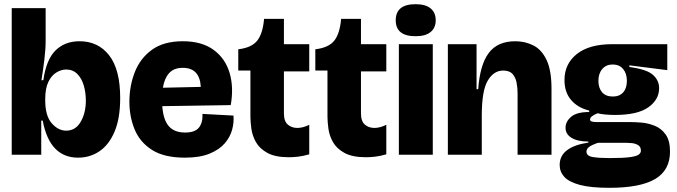

<svg xmlns="http://www.w3.org/2000/svg" viewBox="-20 -739 3234 917"><path d="M353 14Q217 14 184 -163H177V0H36V-700H198V-545Q198 -504 192 -455Q186 -406 178 -356H187Q201 -455 245.5 -498.5Q290 -542 360 -542Q449 -542 501.5 -474.5Q554 -407 554 -271Q554 -174 527.5 -111Q501 -48 455.5 -17Q410 14 353 14ZM296 -115Q341 -115 365.5 -157.5Q390 -200 390 -258Q390 -297 380 -331Q370 -365 349 -386Q328 -407 296 -407Q273 -407 249.5 -393Q226 -379 211 -348Q196 -317 196 -266V-259Q196 -186 227 -150.5Q258 -115 296 -115Z M863 14Q764 14 706 -23Q648 -60 623 -121Q598 -182 598 -253Q598 -329 624 -395Q650 -461 706 -501.5Q762 -542 853 -542Q944 -542 1000 -501Q1056 -460 1076.5 -391Q1097 -322 1082 -237L755 -232Q760 -166 786.5 -136Q813 -106 864 -106Q911 -106 930 -129.5Q949 -153 947 -195L1095 -187Q1098 -154 1088.5 -119Q1079 -84 1053 -54Q1027 -24 980.5 -5Q934 14 863 14ZM853 -415Q810 -415 787.5 -389.5Q765 -364 758 -320L939 -324Q934 -415 853 -415Z M1360 12Q1295 12 1257.5 -8.5Q1220 -29 1202.5 -60Q1185 -91 1180.5 -124.5Q1176 -158 1176 -183V-402H1118V-504H1121Q1183 -512 1209 -545.5Q1235 -579 1241 -647V-649H1336V-528H1457V-398H1336V-198Q1336 -160 1354.5 -144Q1373 -128 1400 -128Q1427 -128 1457 -143V-2Q1426 7 1402 9.5Q1378 12 1360 12Z M1728 12Q1663 12 1625.5 -8.5Q1588 -29 1570.5 -60Q1553 -91 1548.5 -124.5Q1544 -158 1544 -183V-402H1486V-504H1489Q1551 -512 1577 -545.5Q1603 -579 1609 -647V-649H1704V-528H1825V-398H1704V-198Q1704 -160 1722.5 -144Q1741 -128 1768 -128Q1795 -128 1825 -143V-2Q1794 7 1770 9.5Q1746 12 1728 12Z M1885 0V-528H2047V0ZM1965 -566Q1870 -566 1870 -642Q1870 -719 1965 -719Q2012 -719 2036.5 -699Q2061 -679 2061 -642Q2061 -606 2036.5 -586Q2012 -566 1965 -566Z M2119 0V-528H2256V-313H2264Q2272 -429 2314 -485.5Q2356 -542 2441 -542Q2488 -542 2527.5 -522Q2567 -502 2590.5 -452.5Q2614 -403 2614 -315V0H2452V-294Q2452 -318 2447.5 -343Q2443 -368 2428.5 -385Q2414 -402 2383 -402Q2338 -402 2309.5 -354Q2281 -306 2281 -187V0Z M2890 158Q2801 158 2749 144Q2697 130 2675 105.5Q2653 81 2653 49Q2653 5 2688 -21.5Q2723 -48 2790 -58V-63Q2739 -63 2710 -80.5Q2681 -98 2681 -129Q2681 -158 2707.5 -181Q2734 -204 2794 -204V-211Q2740 -224 2708 -261Q2676 -298 2676 -357Q2676 -434 2735 -481Q2794 -528 2904 -528H3167V-404L2986 -427V-419Q3069 -408 3098.5 -381.5Q3128 -355 3128 -318Q3128 -263 3076.5 -226.5Q3025 -190 2917 -190Q2895 -190 2872.5 -192Q2850 -194 2834 -198Q2798 -184 2798 -168Q2798 -161 2807 -158.5Q2816 -156 2831 -156H2991Q3012 -156 3043.5 -153.5Q3075 -151 3106.5 -138.5Q3138 -126 3159 -97Q3180 -68 3180 -15Q3180 74 3109 116Q3038 158 2890 158ZM2907 -278Q2939 -278 2956.5 -298Q2974 -318 2974 -353Q2974 -388 2956 -409.5Q2938 -431 2906 -431Q2875 -431 2856.5 -409.5Q2838 -388 2838 -353Q2838 -319 2855.5 -298.5Q2873 -278 2907 -278ZM2890 16Q2957 16 2989 11.5Q3021 7 3031 -1Q3041 -9 3041 -19Q3041 -38 3027.5 -46Q3014 -54 2997 -55.5Q2980 -57 2971 -57H2836Q2804 -46 2792.5 -36.5Q2781 -27 2781 -15Q2781 6 2811 11Q2841 16 2890 16Z"/></svg>

Font: Bricolage Grotesque 48pt ExtraBold
Style: Regular
Weight: 800
Designer: Mathieu Triay
Foundry: Atelier Triay
Version: Version 1.000; ttfautohint (v1.8.4.7-5d5b);gftools[0.9.32]